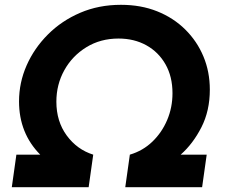

<svg xmlns="http://www.w3.org/2000/svg" viewBox="-20 -777 941 797"><path d="M29 0 48 -135H147Q59 -224 59 -356Q59 -434 90.5 -505.5Q122 -577 179 -634Q236 -691 313 -724Q390 -757 482 -757Q565 -757 632.5 -730Q700 -703 749 -654.5Q798 -606 824.5 -542.5Q851 -479 851 -405Q851 -317 816 -248.5Q781 -180 730 -135H838L819 0H500L519 -135Q573 -151 612.5 -189Q652 -227 674 -279Q696 -331 696 -390Q696 -459 667 -510Q638 -561 587.5 -589Q537 -617 472 -617Q397 -617 338.5 -581Q280 -545 247 -485.5Q214 -426 214 -355Q214 -273 257 -214.5Q300 -156 367 -135L348 0Z"/></svg>

Font: Plus Jakarta Sans ExtraBold
Style: Italic
Weight: 800
Italic angle: -8°
Designer: Gumpita Rahayu
Foundry: Tokotype
Version: Version 2.071; ttfautohint (v1.8.4.7-5d5b);gftools[0.9.29]